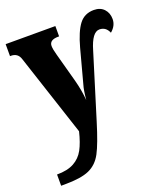

<svg xmlns="http://www.w3.org/2000/svg" viewBox="-146 -643 844 980"><g transform="rotate(-20 275.5 -153.0)"><path d="M16 179Q73 179 108.5 159.5Q144 140 163.5 104Q183 68 197 10L51 -434Q40 -471 2 -471H-3V-536H267V-480H263Q214 -480 214 -447Q214 -430 223 -398L266 -240Q282 -180 286 -127Q291 -180 299 -206L348 -389Q370 -470 399 -508Q428 -546 479 -546Q514 -546 534 -524.5Q554 -503 554 -470Q554 -434 522 -407Q507 -443 472 -443Q432 -443 406 -354L298 -4Q265 104 239.5 152Q214 200 169 220Q124 240 35 240H16Z"/></g></svg>

Font: Noto Serif CondBlack
Style: Regular
Weight: 900
Width: 3
Designer: Monotype Design Team
Foundry: Monotype Imaging Inc.
Version: Version 1.001